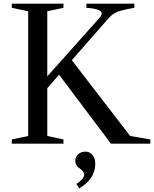

<svg xmlns="http://www.w3.org/2000/svg" viewBox="-20 -790 847 1056"><path d="M45 0V-23L135 -42V-728L45 -747V-770H329V-747L240 -728V-370L523 -687Q539 -704 539 -717Q539 -741 455 -747V-770H719V-747Q650 -735 623.5 -724Q597 -713 573 -685L375 -459L696 -42L807 -23V0H590L305 -379L240 -305V-42L329 -23V0ZM416 246 400 222Q443 193 443 170Q443 153 418.5 136.5Q394 120 394 95Q394 73 410 58.5Q426 44 450 44Q474 44 489 63Q504 82 504 110Q504 194 416 246Z"/></svg>

Font: Libre Caslon Text
Style: Regular
Weight: 400
Designer: Pablo Impallari, Rodrigo Fuenzalida
Foundry: Pablo Impallari, Rodrigo Fuenzalida
Version: Version 1.002